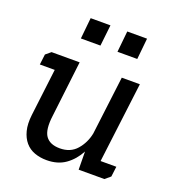

<svg xmlns="http://www.w3.org/2000/svg" viewBox="-122 -743 772 848"><g transform="rotate(20 264.0 -319.0)"><path d="M491 -69 485 -21 460 0H339L338 -85Q315 -42 279 -16.5Q243 9 191 9Q160 9 134 -0.5Q108 -10 90.5 -30.5Q73 -51 65 -82Q57 -113 62 -156L89 -378H19L25 -427L49 -447H181L150 -185Q141 -117 161 -88.5Q181 -60 228 -60Q278 -60 307 -93.5Q336 -127 345 -172L379 -447H464L417 -69ZM332 -647H425L415 -548H322ZM160 -647H253L242 -548H150Z"/></g></svg>

Font: Zilla Slab Medium
Style: Regular
Weight: 500
Designer: Typotheque.com
Foundry: Typotheque type foundry
Version: Version 1.1; 2017